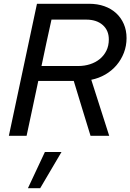

<svg xmlns="http://www.w3.org/2000/svg" viewBox="-20 -720 691 1018"><path d="M27 0ZM27 0Q65 -176 101.5 -350Q138 -524 176 -700H452Q497 -700 533.5 -687Q570 -674 596 -650Q622 -626 636.5 -592.5Q651 -559 651 -518Q651 -477 637 -440.5Q623 -404 598 -374.5Q573 -345 538.5 -325Q504 -305 464 -297Q488 -222 511.5 -148.5Q535 -75 559 0H460Q438 -73 415.5 -145Q393 -217 371 -291H183Q168 -217 152 -145Q136 -73 121 0ZM437 -616H253Q239 -554 226 -493Q213 -432 200 -370H395Q428 -370 457.5 -379.5Q487 -389 509 -407Q531 -425 544 -451Q557 -477 557 -511Q557 -559 524.5 -587.5Q492 -616 437 -616ZM218 86H306L193 278H128Z"/></svg>

Font: Rosa Sans
Style: Italic
Weight: 400
Italic angle: -12°
Designer: Pentagram / MCKL
Foundry: Pentagram / MCKL
Version: Version 1.005;September 16, 2019;FontCreator 11.5.0.2425 64-